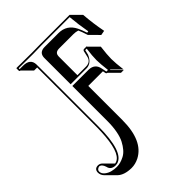

<svg xmlns="http://www.w3.org/2000/svg" viewBox="-320 -764 1136 1136"><g transform="rotate(-45 248.0 -196.0)"><path d="M257.8 -270.5V14.6Q257.8 187.5 158.7 238.8Q127.9 254.4 95.7 254.4Q36.1 253.4 6.8 225.6L-49.8 168.9Q-64.9 152.8 -64.9 131.8Q-63.5 102.5 -34.2 102.1Q-19.5 102.5 -9.3 111.8L45.4 166.5Q105 158.2 117.7 13.2Q120.6 -22 121.1 -62V-561.5H95.7L39.1 -618.2Q35.2 -618.7 32.7 -620.1Q31.2 -622.6 30.8 -625V-645L35.2 -646L160.2 -645L233.9 -646H477.1L533.7 -589.4Q539.6 -511.7 554.7 -434.6L525.4 -429.2L469.2 -485.8Q456.5 -525.9 447.8 -543.9Q430.7 -549.3 410.6 -549.3H293.5Q259.3 -549.3 257.8 -521.5Q257.8 -519 257.3 -517.6V-360.8H328.1Q364.3 -360.8 374.5 -391.1Q376.5 -397.5 377.9 -404.8L384.8 -435.1Q387.7 -441.9 393.1 -442.9H415L417 -442.4Q418 -440.4 418 -439L474.6 -382.3Q466.8 -320.3 466.8 -287.6Q466.8 -252.4 474.6 -191.4L418 -248L416 -245.1L472.7 -188.5H449.7L393.1 -245.1Q389.2 -245.6 386.7 -247.6Q384.8 -250 383.8 -252L380.4 -270.5ZM190.9 -336.9H328.1Q378.4 -335.4 387.7 -284.7L393.6 -254.9H407.2Q400.4 -310.1 399.9 -344.2Q399.9 -377.9 407.2 -433.1H395L387.7 -402.8Q368.2 -355 328.1 -351.1H190.9V-574.2Q192.9 -615.2 236.8 -616.2H354Q423.3 -616.2 454.6 -552.2Q464.4 -532.2 476.1 -497.6L486.3 -499Q473.6 -568.8 467.8 -636.2H233.9L160.2 -634.8L41 -635.7V-627.9H68.8Q129.4 -627.9 130.9 -577.1Q130.9 -575.2 130.9 -574.2V-62Q130.9 156.2 52.7 175.3Q45.4 176.8 39.1 176.8Q1.5 175.8 -4.9 143.1Q-14.2 113.3 -34.2 111.8Q-53.7 116.7 -55.2 131.8Q-55.2 151.4 -38.3 164.8Q-21.5 178.2 -1.2 183.1Q19 188 39.1 188Q54.2 188 69.8 183.8Q85.4 179.7 103.3 170.4Q121.1 161.1 136.2 143.6Q151.4 126 164.1 101.8Q176.8 77.6 183.8 40.5Q190.9 3.4 190.9 -42Z"/></g></svg>

Font: Linux Biolinum Shadow O
Style: Bold
Weight: 700
Designer: Philipp H. Poll
Foundry: Philipp H. Poll
Version: Version 0.9.2